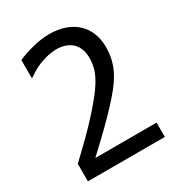

<svg xmlns="http://www.w3.org/2000/svg" viewBox="-176 -856 898 970"><g transform="rotate(-30 273.0 -371.0)"><path d="M502 -83.5H144.5C229 -161.6 293.5 -224.6 336.9 -272C380.4 -318.8 412.1 -357.4 434.1 -396.5C459 -440.4 471.7 -488.8 471.7 -542C471.7 -664.6 389.2 -742.2 254.9 -742.2C225.1 -742.2 191.9 -737.8 156.2 -728.5C120.1 -719.2 90.8 -709.5 68.4 -698.2V-594.7H73.7C97.7 -611.8 121.1 -625.5 144 -634.8C182.1 -649.9 216.8 -657.7 247.6 -657.7C284.2 -657.7 313.5 -647.9 336.4 -628.4C359.4 -607.4 372.1 -576.7 372.1 -537.1C372.1 -510.3 367.7 -485.4 359.4 -461.4C350.6 -437.5 335.9 -411.1 315.4 -382.3C294.9 -353.5 266.1 -318.8 228.5 -277.3C203.6 -250 178.2 -223.1 151.9 -197.3C125.5 -171.4 92.8 -139.6 53.2 -102.1V0H502Z"/></g></svg>

Font: SG Kara Light
Style: Regular
Weight: 400
Designer: Damoon Khanjanzadeh
Version: Version 1.000